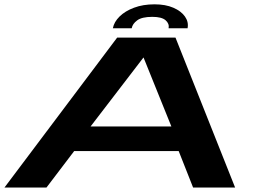

<svg xmlns="http://www.w3.org/2000/svg" viewBox="-20 -846 1186 866"><path d="M0 0 508.5 -676.5H771.5L1040.5 0H851L786 -164.5H314.5L189.5 0ZM388.5 -275.5H753L627.5 -586.5H627ZM677 -826.5Q726.5 -826.5 761.8 -811.2Q797 -796 814.2 -771.5Q831.5 -747 826 -718.5H740.5Q744.5 -739 727 -754.5Q709.5 -770 667 -770Q620 -770 598.8 -754.2Q577.5 -738.5 574 -718.5H489Q494.5 -747 519.2 -771.5Q544 -796 584.5 -811.2Q625 -826.5 677 -826.5Z"/></svg>

Font: Anybody UltraExpanded SemiBold
Style: Italic
Weight: 600
Width: 9
Italic angle: -10°
Designer: Tyler Finck
Foundry: Etcetera Type Company
Version: Version 1.010; ttfautohint (v1.8.3) -l 8 -r 50 -G 200 -x 14 